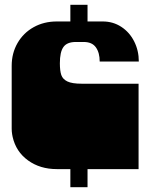

<svg xmlns="http://www.w3.org/2000/svg" viewBox="-20 -709 631 805"><path d="M33 -135Q32 -140 31 -145.5Q30 -151 29.5 -157.5Q29 -164 29 -170V-171Q29 -184 29 -190Q29 -196 29 -209V-433Q29 -486 53.5 -528.5Q78 -571 121 -595Q164 -619 218 -619H411Q454 -619 488.5 -596.5Q523 -574 542.5 -535.5Q562 -497 562 -451H398Q398 -488 382 -510.5Q366 -533 331 -533H298Q261 -533 246 -512Q231 -491 231 -444Q231 -412 237 -394.5Q243 -377 262.5 -367.5Q282 -358 323 -358H561V-209Q561 -196 561 -190Q561 -184 561 -172V-171Q561 -162 561 -157.5Q561 -153 561 -148.5Q561 -144 561 -135V0H218Q148 0 97.5 -36.5Q47 -73 33 -135ZM275 -71H347V76H275ZM275 -689H347V-576H275Z"/></svg>

Font: Danfo
Style: Regular
Weight: 400
Version: Version 1.000;Glyphs 3.2 (3236)